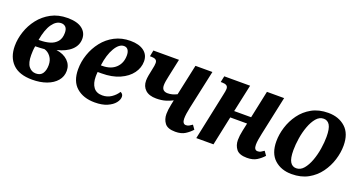

<svg xmlns="http://www.w3.org/2000/svg" viewBox="-37 -1029 2846 1522"><g transform="rotate(20 1386.0 -268.0)"><path d="M243 10Q133 10 78 -45Q23 -100 23 -195Q23 -254 43.5 -316Q64 -378 104.5 -430Q145 -482 204.5 -514Q264 -546 342 -546Q424 -546 465.5 -514Q507 -482 507 -430Q507 -375 465 -335.5Q423 -296 345 -277Q407 -268 442.5 -233.5Q478 -199 478 -149Q478 -101 447.5 -65Q417 -29 364 -9.5Q311 10 243 10ZM309 -490Q267 -490 233.5 -443Q200 -396 184 -304H194Q240 -304 277.5 -315Q315 -326 338 -353Q361 -380 361 -427Q361 -460 346.5 -475Q332 -490 309 -490ZM254 -46Q293 -46 310.5 -73Q328 -100 328 -143Q328 -185 306 -214Q284 -243 253 -251Q223 -248 176 -247Q172 -224 171 -205.5Q170 -187 170 -171Q170 -106 193.5 -76Q217 -46 254 -46Z M770 10Q675 10 616.5 -40.5Q558 -91 558 -193Q558 -257 579.5 -319.5Q601 -382 641.5 -433.5Q682 -485 740.5 -515.5Q799 -546 873 -546Q946 -546 987 -515Q1028 -484 1028 -429Q1028 -375 994 -328.5Q960 -282 896 -253.5Q832 -225 744 -225H711Q710 -215 709.5 -205Q709 -195 709 -187Q709 -129 733.5 -96Q758 -63 808 -63Q850 -63 883 -85Q916 -107 936 -139Q959 -129 959 -105Q959 -80 938 -53.5Q917 -27 875 -8.5Q833 10 770 10ZM717 -283H729Q801 -283 842.5 -322.5Q884 -362 884 -427Q884 -456 872.5 -473Q861 -490 838 -490Q797 -490 763 -432.5Q729 -375 717 -283Z M1218 -186Q1158 -186 1126.5 -215Q1095 -244 1095 -293Q1095 -311 1099.5 -337Q1104 -363 1110 -389Q1115 -411 1117 -424.5Q1119 -438 1119 -448Q1119 -468 1106.5 -476Q1094 -484 1072 -484H1058L1068 -536H1284L1252 -386Q1247 -364 1243.5 -343Q1240 -322 1240 -307Q1240 -280 1253 -268Q1266 -256 1289 -256Q1308 -256 1326.5 -260.5Q1345 -265 1367 -276L1423 -536H1566L1495 -208Q1489 -181 1485.5 -156.5Q1482 -132 1482 -112Q1482 -92 1489.5 -80Q1497 -68 1512 -68Q1526 -68 1537.5 -74Q1549 -80 1564 -91L1588 -57Q1564 -30 1532 -10Q1500 10 1450 10Q1386 10 1361.5 -22Q1337 -54 1337 -99Q1337 -116 1339.5 -136.5Q1342 -157 1347 -181L1355 -220Q1327 -205 1294 -195.5Q1261 -186 1218 -186Z M2055 10Q1990 10 1965 -22Q1940 -54 1940 -99Q1940 -135 1950 -181L1964 -246H1822L1770 0H1625L1708 -393Q1717 -432 1717 -448Q1717 -468 1704 -476Q1691 -484 1669 -484H1655L1666 -536H1884L1834 -304H1977L2026 -536H2171L2101 -209Q2095 -181 2091 -156.5Q2087 -132 2087 -112Q2087 -68 2117 -68Q2131 -68 2142.5 -74Q2154 -80 2169 -91L2193 -57Q2169 -30 2137 -10Q2105 10 2055 10Z M2431 10Q2343 10 2286.5 -41Q2230 -92 2230 -194Q2230 -252 2249 -313.5Q2268 -375 2306.5 -428Q2345 -481 2403.5 -513.5Q2462 -546 2542 -546Q2630 -546 2686.5 -495Q2743 -444 2743 -342Q2743 -284 2724 -222.5Q2705 -161 2666.5 -108Q2628 -55 2569.5 -22.5Q2511 10 2431 10ZM2450 -46Q2486 -46 2512.5 -77.5Q2539 -109 2557 -158Q2575 -207 2583.5 -261.5Q2592 -316 2592 -362Q2592 -431 2574 -460.5Q2556 -490 2523 -490Q2487 -490 2460.5 -458.5Q2434 -427 2416 -378Q2398 -329 2389.5 -274.5Q2381 -220 2381 -174Q2381 -105 2399 -75.5Q2417 -46 2450 -46Z"/></g></svg>

Font: Noto Serif SemiCondensed
Style: Bold Italic
Weight: 700
Width: 4
Italic angle: -12°
Designer: Monotype Design Team
Foundry: Monotype Imaging Inc.
Version: Version 2.014